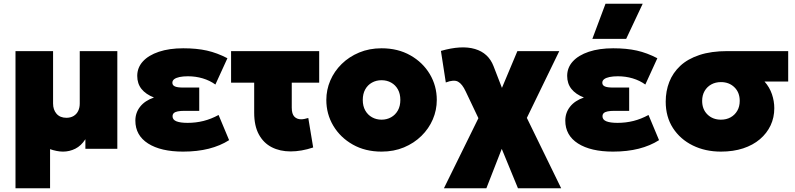

<svg xmlns="http://www.w3.org/2000/svg" viewBox="-20 -792 4230 1022"><path d="M62.5 210V-520H262.5V-241Q262.5 -207.5 281.2 -186.2Q300 -165 333.5 -165Q356 -165 372 -174.8Q388 -184.5 396.2 -201.5Q404.5 -218.5 404.5 -241V-520H604.5V0H434.5V-51Q412 -16 381 -0.5Q350 15 315.5 15Q299 15 281.5 11.5Q264 8 246.5 2V210Z M954.5 15Q836 15 768.2 -28.2Q700.5 -71.5 700.5 -150Q700.5 -192 726 -224.2Q751.5 -256.5 799.5 -273Q756 -290 733.2 -318.5Q710.5 -347 710.5 -388Q710.5 -432 740.5 -465Q770.5 -498 825.8 -516.5Q881 -535 955.5 -535Q1026.5 -535 1081.2 -522.8Q1136 -510.5 1190.5 -482L1126.5 -342Q1097 -363.5 1059.2 -374.8Q1021.5 -386 980.5 -386Q954 -386 935.5 -382Q917 -378 907.2 -370.5Q897.5 -363 897.5 -351.5Q897.5 -338 911 -332Q924.5 -326 953.5 -326H1040.5V-202H961.5Q940.5 -202 926.5 -199.2Q912.5 -196.5 905.5 -190.2Q898.5 -184 898.5 -173Q898.5 -154.5 919.2 -146.2Q940 -138 978.5 -138Q1022.5 -138 1063.2 -148.2Q1104 -158.5 1143.5 -180L1199.5 -46Q1152.5 -16 1091.5 -0.5Q1030.5 15 954.5 15Z M1527 14Q1470.5 14 1426.8 -8.2Q1383 -30.5 1358 -76.2Q1333 -122 1333 -192V-352H1210V-520H1679V-352H1533V-219Q1533 -185.5 1546.8 -171.2Q1560.5 -157 1583 -157Q1591.5 -157 1601 -159Q1610.5 -161 1621 -164L1647 -7Q1615.5 3.5 1585.2 8.8Q1555 14 1527 14Z M2011 15Q1924 15 1857.8 -22.5Q1791.5 -60 1754.2 -122.5Q1717 -185 1717 -260Q1717 -314 1738.2 -363.5Q1759.5 -413 1798.8 -451.5Q1838 -490 1892 -512.5Q1946 -535 2011 -535Q2098 -535 2164.2 -497.5Q2230.5 -460 2267.8 -397.5Q2305 -335 2305 -260Q2305 -206 2283.8 -156.5Q2262.5 -107 2223.2 -68.5Q2184 -30 2130.2 -7.5Q2076.5 15 2011 15ZM2011 -155Q2039 -155 2061.8 -167.8Q2084.5 -180.5 2097.8 -204Q2111 -227.5 2111 -260Q2111 -292.5 2098 -316Q2085 -339.5 2062.2 -352.2Q2039.5 -365 2011 -365Q1982.5 -365 1959.8 -352.2Q1937 -339.5 1924 -316Q1911 -292.5 1911 -260Q1911 -227.5 1924.2 -204Q1937.5 -180.5 1960.2 -167.8Q1983 -155 2011 -155Z M2343 210 2561 -233 2565 -82 2459 -305Q2440.5 -345 2418.2 -357.2Q2396 -369.5 2353 -353L2327 -521Q2436.5 -552.5 2508.2 -531.2Q2580 -510 2607 -440L2689 -228L2619 -246L2734 -520H2957L2741 -75L2749 -237L2967 210H2737L2619 -77H2681L2569 210Z M3243 15Q3124.5 15 3056.8 -28.2Q2989 -71.5 2989 -150Q2989 -192 3014.5 -224.2Q3040 -256.5 3088 -273Q3044.5 -290 3021.8 -318.5Q2999 -347 2999 -388Q2999 -432 3029 -465Q3059 -498 3114.2 -516.5Q3169.5 -535 3244 -535Q3315 -535 3369.8 -522.8Q3424.5 -510.5 3479 -482L3415 -342Q3385.5 -363.5 3347.8 -374.8Q3310 -386 3269 -386Q3242.5 -386 3224 -382Q3205.5 -378 3195.8 -370.5Q3186 -363 3186 -351.5Q3186 -338 3199.5 -332Q3213 -326 3242 -326H3329V-202H3250Q3229 -202 3215 -199.2Q3201 -196.5 3194 -190.2Q3187 -184 3187 -173Q3187 -154.5 3207.8 -146.2Q3228.5 -138 3267 -138Q3311 -138 3351.8 -148.2Q3392.5 -158.5 3432 -180L3488 -46Q3441 -16 3380 -0.5Q3319 15 3243 15ZM3133 -585 3203 -772H3401L3313 -585Z M3817.5 15Q3734 15 3667.5 -17.8Q3601 -50.5 3562.2 -110.2Q3523.5 -170 3523.5 -251Q3523.5 -307 3542.5 -355.8Q3561.5 -404.5 3601 -441.5Q3640.5 -478.5 3703 -499.2Q3765.5 -520 3852.5 -520H4175.5V-358H4049.5Q4076.5 -327.5 4089 -290.5Q4101.5 -253.5 4101.5 -216Q4101.5 -166.5 4081.8 -124.5Q4062 -82.5 4025 -51Q3988 -19.5 3935.5 -2.2Q3883 15 3817.5 15ZM3817.5 -155Q3846.5 -155 3869 -167.5Q3891.5 -180 3904.5 -202.5Q3917.5 -225 3917.5 -255Q3917.5 -300 3889.2 -327.5Q3861 -355 3817.5 -355Q3788.5 -355 3766 -342.5Q3743.5 -330 3730.5 -307.5Q3717.5 -285 3717.5 -255Q3717.5 -210 3745.8 -182.5Q3774 -155 3817.5 -155Z"/></svg>

Font: Geologica Cursive Black
Style: Regular
Weight: 900
Designer: Sindre Bremnes, Frode Helland
Foundry: Monokrom Skriftforlag AS
Version: Version 1.010;gftools[0.9.28]